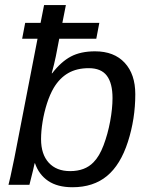

<svg xmlns="http://www.w3.org/2000/svg" viewBox="-20 -745 596 774"><path d="M81.5 -652.8H143.6L157.7 -724.6H245.6L231.4 -652.8H380.4L368.2 -588.9H218.8L205.1 -518.1Q201.7 -502.9 197.8 -485.6Q193.8 -468.3 188.5 -449.7H190.4Q226.1 -496.1 265.6 -517.1Q305.2 -538.1 363.3 -538.1Q439.9 -538.1 482.7 -491.9Q525.4 -445.8 525.4 -365.2Q525.4 -265.6 495.6 -173.3Q465.8 -80.6 411.1 -35.4Q356.4 9.8 272 9.8Q211.9 9.8 174.3 -15.6Q136.7 -41 121.1 -86.9H119.6Q118.7 -80.6 113.3 -58.8Q107.9 -37.1 98.6 0H14.2Q16.1 -6.3 22.2 -33.4Q28.3 -60.5 38.1 -108.9L131.3 -588.9H69.3ZM337.9 -470.2Q289.6 -470.2 255.1 -450.4Q220.7 -430.7 196.8 -391.1Q181.2 -364.7 169.4 -328.1Q157.7 -291.5 151.6 -253.7Q145.5 -215.8 145.5 -184.1Q145.5 -123 176.5 -89.1Q207.5 -55.2 262.7 -55.2Q322.8 -55.2 356.9 -90.8Q380.4 -114.3 397.5 -159.4Q414.6 -204.6 424.1 -256.1Q433.6 -307.6 433.6 -349.6Q433.6 -409.7 410.6 -439.9Q387.7 -470.2 337.9 -470.2Z"/></svg>

Font: Arimo
Style: Italic
Weight: 400
Italic angle: -12°
Designer: Steve Matteson
Foundry: Monotype Imaging Inc.
Version: Version 1.33